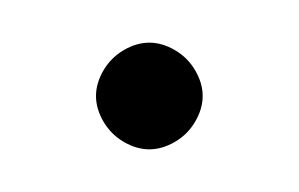

<svg xmlns="http://www.w3.org/2000/svg" viewBox="-20 -1135 140 90"><path d="M25 -1090Q25 -1084 28.5 -1078Q32 -1072 38 -1068.5Q44 -1065 50 -1065Q56 -1065 62 -1068.5Q68 -1072 71.5 -1078Q75 -1084 75 -1090Q75 -1096 71.5 -1102Q68 -1108 62 -1111.5Q56 -1115 50 -1115Q44 -1115 38 -1111.5Q32 -1108 28.5 -1102Q25 -1096 25 -1090Z"/></svg>

Font: Linefont ExtraLight
Style: Regular
Weight: 250
Monospace: yes
Version: Version 3.002;gftools[0.9.33]